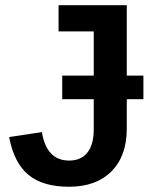

<svg xmlns="http://www.w3.org/2000/svg" viewBox="-20 -708 578 738"><path d="M245.1 9.8Q144.5 9.8 89.1 -36.1Q33.7 -82 15.1 -181.2L141.1 -200.2Q149.9 -146 176 -118.4Q202.1 -90.8 245.6 -90.8Q291.5 -90.8 315.9 -121.6Q340.3 -152.3 340.3 -210.4V-326.7H219.2V-417.5H340.3V-587.4H205.1V-688H467.3V-417.5H531.2V-326.7H467.3V-213.4Q467.3 -108.4 408.4 -49.3Q349.6 9.8 245.1 9.8Z"/></svg>

Font: Arimo SemiBold
Style: Regular
Weight: 600
Designer: Steve Matteson
Foundry: Monotype Imaging Inc.
Version: Version 1.33